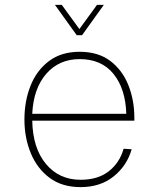

<svg xmlns="http://www.w3.org/2000/svg" viewBox="-20 -754 640 786"><path d="M310 12Q234 12 183 -26Q132 -64 106 -127Q80 -190 80 -265Q80 -340 105 -403Q130 -466 180.5 -504Q231 -542 306 -542Q382 -542 431.5 -504.5Q481 -467 505.5 -405.5Q530 -344 530 -272V-260H112Q114 -148 168 -83Q222 -18 310 -18Q381 -18 425.5 -53Q470 -88 486 -145L519 -143Q500 -76 445.5 -32Q391 12 310 12ZM112 -288H497Q494 -390 445 -451Q396 -512 306 -512Q222 -512 169.5 -452Q117 -392 112 -288ZM205 -734H233L305 -635L377 -734H405L316 -610H294Z"/></svg>

Font: Geist Mono Thin
Style: Regular
Weight: 100
Monospace: yes
Designer: Basement.studio, Andrés Briganti, Mateo Zaragoza
Foundry: Basement.studio, Vercel, Andrés Briganti, Guido Ferreyra, Mateo Zaragoza
Version: Version 1.500; ttfautohint (v1.8.4.7-5d5b)